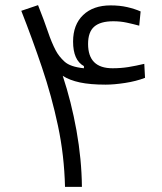

<svg xmlns="http://www.w3.org/2000/svg" viewBox="-20 -724 626 744"><path d="M231.9 0Q229 -122.1 204.6 -236.8Q180.2 -351.6 142.8 -462.2Q105.5 -572.8 62.5 -682.1L127.4 -704.1Q152.3 -641.1 166 -600.3Q179.7 -559.6 195.8 -528.8Q208 -505.4 230.2 -485.1Q252.4 -464.8 305.2 -459.5V-467.8Q263.2 -490.7 263.2 -563Q263.2 -628.4 302.2 -665.8Q341.3 -703.1 408.7 -703.1Q443.8 -703.1 472.7 -696.5Q501.5 -689.9 524.9 -679.7L519.5 -624.5Q496.1 -630.9 471.4 -636.2Q446.8 -641.6 418.9 -641.6Q369.1 -641.6 345.2 -620.8Q321.3 -600.1 321.3 -553.7Q321.3 -459.5 416 -459.5Q448.2 -459.5 477.3 -464.1Q506.3 -468.8 539.1 -476.6L542 -422.4Q507.8 -409.2 464.8 -402.6Q421.9 -396 389.6 -396Q330.1 -396 289.8 -404.5Q249.5 -413.1 223.1 -430.2Q256.3 -330.1 276.4 -218.3Q296.4 -106.4 297.4 0Z"/></svg>

Font: Cascadia Code NF Light
Style: Regular
Weight: 300
Monospace: yes
Designer: Aaron Bell
Foundry: Saja Typeworks
Version: Version 2404.023; ttfautohint (v1.8.4)